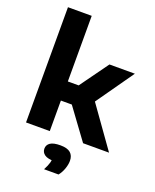

<svg xmlns="http://www.w3.org/2000/svg" viewBox="-187 -912 1020 1265"><g transform="rotate(20 323.0 -279.5)"><path d="M464.5 0 258.5 -281 450.5 -547H628.5L429 -263.5V-305.5L646.5 0ZM217 -214V-348H317.5V-214ZM64.5 0V-808H231V0ZM281.5 249Q299 216 305.2 192.8Q311.5 169.5 311.5 145L341.5 177H330Q280 177 258.5 161.5Q237 146 237 120.5Q237 94 259.2 79Q281.5 64 329.5 64Q378.5 64 400.8 83.5Q423 103 423 139Q423 165.5 412.2 195.8Q401.5 226 383 249Z"/></g></svg>

Font: Encode Sans SemiExpanded
Style: Bold
Weight: 700
Width: 6
Designer: Multiple Designers
Foundry: Impallari Type
Version: Version 3.002